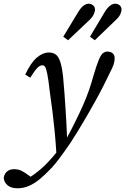

<svg xmlns="http://www.w3.org/2000/svg" viewBox="-121 -776 675 1035"><path d="M-26 239Q-61 239 -80 223Q-99 207 -101 182Q-97 160 -82.5 148Q-68 136 -45 136Q-22 136 -3.5 145.5Q15 155 36 171L64 192L53 197H20L17 192Q37 182 57 168Q77 154 96.5 137.5Q116 121 134 102Q163 72 188.5 39.5Q214 7 236 -26Q265 -80 287 -124.5Q309 -169 326.5 -208.5Q344 -248 358 -288Q372 -328 384 -372Q400 -425 411 -452Q422 -479 433 -488.5Q444 -498 458 -498Q476 -498 486.5 -488.5Q497 -479 497 -463Q497 -445 491.5 -428.5Q486 -412 471 -383Q454 -348 436 -312Q418 -276 390 -226Q376 -201 361 -174.5Q346 -148 329.5 -120.5Q313 -93 295.5 -64Q278 -35 258 -5Q244 16 228.5 37.5Q213 59 196 82Q179 105 158 128Q127 161 97 186.5Q67 212 36.5 225.5Q6 239 -26 239ZM183 52Q179 -12 174 -64.5Q169 -117 162.5 -169.5Q156 -222 147 -285Q140 -348 134 -377Q128 -406 122.5 -415Q117 -424 108 -424Q94 -424 80.5 -410.5Q67 -397 42 -357L15 -374Q45 -438 77.5 -465.5Q110 -493 143 -493Q164 -493 179 -482.5Q194 -472 203.5 -444Q213 -416 219 -363Q223 -318 226.5 -273.5Q230 -229 232.5 -185.5Q235 -142 237.5 -100.5Q240 -59 241 -21H259ZM220 -578 301 -712Q316 -736 330 -746Q344 -756 356 -756Q370 -756 380.5 -747.5Q391 -739 391 -725Q391 -713 384 -698Q377 -683 359 -666L246 -559ZM364 -578 444 -712Q459 -736 473 -746Q487 -756 499 -756Q514 -756 524 -747.5Q534 -739 534 -725Q534 -713 527 -698Q520 -683 501 -666L390 -559Z"/></svg>

Font: Source Serif 4 18pt
Style: Italic
Weight: 400
Italic angle: -12°
Designer: Frank Grießhammer
Foundry: Adobe Systems Incorporated
Version: Version 4.004;hotconv 1.0.116;makeotfexe 2.5.65601